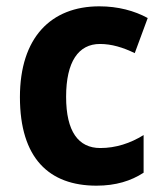

<svg xmlns="http://www.w3.org/2000/svg" viewBox="-20 -577 513 607"><path d="M285 10C346 10 394 -5 434 -31V-150C392 -124 346 -109 297 -109C228 -109 189 -161 189 -271C189 -382 228 -438 296 -438C333 -438 369 -427 406 -409L447 -520C405 -543 353 -557 294 -557C141 -557 43 -458 43 -270C43 -77 135 10 285 10Z"/></svg>

Font: Noto Sans Myanmar UI SemiCondensed
Style: Bold
Weight: 700
Width: 4
Designer: Monotype Design Team
Foundry: Monotype Imaging Inc.
Version: Version 2.103